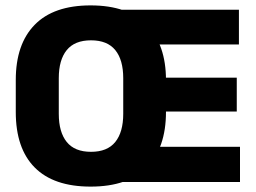

<svg xmlns="http://www.w3.org/2000/svg" viewBox="-20 -675 950 712"><path d="M316 17Q179 17 108.8 -53.8Q38.5 -124.5 38.5 -259.5V-378.5Q38.5 -511.5 108.8 -583.2Q179 -655 316 -655Q455 -655 525.2 -581.8Q595.5 -508.5 595.5 -378.5V-259.5Q595.5 -127.5 525.2 -55.2Q455 17 316 17ZM317.5 -112Q378 -112 407.5 -148.5Q437 -185 437 -253V-385Q437 -453 407.5 -489.2Q378 -525.5 317.5 -525.5Q257 -525.5 227.5 -489.2Q198 -453 198 -385V-253Q198 -185 227.5 -148.5Q257 -112 317.5 -112ZM410 0V-130.5H870V0ZM513 -261.5V-387H858V-261.5ZM410 -510V-639H866V-510Z"/></svg>

Font: Anek Gujarati
Style: Bold
Weight: 700
Version: Version 1.003